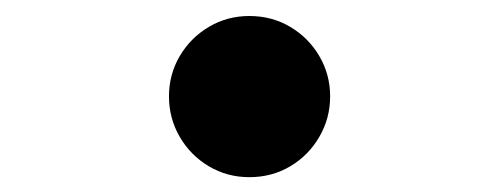

<svg xmlns="http://www.w3.org/2000/svg" viewBox="-20 -212 640 246"><path d="M196.5 -88.5Q196.5 -116.5 210.2 -140Q224 -163.5 247.5 -177.5Q271 -191.5 299.5 -191.5Q328.5 -191.5 352 -177.5Q375.5 -163.5 389.2 -140Q403 -116.5 403 -88.5Q403 -60.5 389.2 -36.8Q375.5 -13 352 1Q328.5 15 299.5 15Q271 15 247.5 1Q224 -13 210.2 -36.8Q196.5 -60.5 196.5 -88.5Z"/></svg>

Font: Fira Code Light SemiBold
Style: Regular
Weight: 600
Monospace: yes
Version: Version 5.002